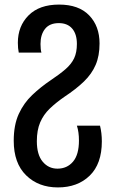

<svg xmlns="http://www.w3.org/2000/svg" viewBox="-20 -569 505 839"><path d="M233 250Q148 250 94 197Q40 144 40 46Q40 -23 62 -71Q84 -119 121 -154Q158 -189 201 -218Q240 -244 266 -266.5Q292 -289 304 -314.5Q316 -340 316 -377Q316 -420 295.5 -444Q275 -468 237 -468Q197 -468 177 -443Q157 -418 157 -377Q157 -353 161 -339H62Q60 -348 59 -359Q58 -370 58 -382Q58 -455 105 -502Q152 -549 238 -549Q324 -549 369.5 -502Q415 -455 415 -379Q415 -325 398 -285.5Q381 -246 347 -213Q313 -180 260 -145Q224 -120 197 -94Q170 -68 155.5 -34Q141 0 141 48Q141 107 166.5 137.5Q192 168 231 168Q273 168 299 137.5Q325 107 325 45Q325 8 316 -20H417Q425 12 425 49Q425 147 372 198.5Q319 250 233 250Z"/></svg>

Font: Noto Sans Georgian Condensed Medium
Style: Regular
Weight: 500
Width: 3
Designer: Monotype Design Team, Akaki Razmadze
Foundry: Google LLC
Version: Version 2.005; ttfautohint (v1.8.4.7-5d5b)